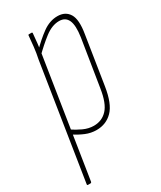

<svg xmlns="http://www.w3.org/2000/svg" viewBox="-173 -548 670 797"><g transform="rotate(-30 162.0 -150.0)"><path d="M149 6Q122 6 97 -4.5Q72 -15 47 -31L51 -53Q73 -38 98 -26.5Q123 -15 148 -15Q187 -15 212.5 -42.5Q238 -70 248 -135L284 -360Q292 -414 280.5 -439Q269 -464 239 -464Q205 -464 170 -437Q135 -410 98 -373L101 -398Q137 -435 171.5 -460Q206 -485 243 -485Q281 -485 298.5 -456.5Q316 -428 305 -363L269 -134Q257 -57 226 -25.5Q195 6 149 6ZM4 185Q-1 185 0 180L86 -368Q92 -396 95 -423.5Q98 -451 100 -475Q100 -479 104 -479H117Q120 -479 120 -475Q118 -452 115.5 -428.5Q113 -405 110 -390V-388L21 180Q20 185 15 185Z"/></g></svg>

Font: Sofia Sans Extra Condensed Thin
Style: Italic
Weight: 250
Italic angle: -9°
Version: Version 4.100